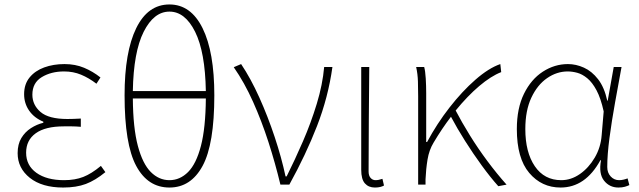

<svg xmlns="http://www.w3.org/2000/svg" viewBox="-20 -827 2863 860"><path d="M263 13Q168 13 113.5 -30.5Q59 -74 59 -141Q59 -181 75.5 -208.5Q92 -236 118.5 -253Q145 -270 174 -277V-282Q133 -299 110.5 -331.5Q88 -364 88 -405Q88 -450 112.5 -480Q137 -510 178 -525Q219 -540 269 -540Q317 -540 356.5 -523.5Q396 -507 430 -480L412 -452Q378 -478 343 -492.5Q308 -507 267 -507Q209 -507 167 -481.5Q125 -456 125 -403Q125 -357 161.5 -325.5Q198 -294 282 -294Q297 -294 309.5 -294.5Q322 -295 342 -296V-259Q319 -261 302 -261Q285 -261 266 -261Q183 -261 140 -230Q97 -199 97 -143Q97 -86 143 -53Q189 -20 267 -20Q316 -20 353 -34.5Q390 -49 432 -84L452 -56Q407 -19 364.5 -3Q322 13 263 13Z M739 13Q642 13 590 -84Q538 -181 538 -400Q538 -594 590 -700.5Q642 -807 739 -807Q835 -807 887.5 -700.5Q940 -594 940 -400Q940 -181 887.5 -84Q835 13 739 13ZM739 -20Q786 -20 822.5 -56.5Q859 -93 880 -173.5Q901 -254 902 -386H575Q576 -254 597.5 -173.5Q619 -93 655.5 -56.5Q692 -20 739 -20ZM575 -419H902Q899 -594 854 -684.5Q809 -775 739 -775Q669 -775 623.5 -684.5Q578 -594 575 -419Z M1236 0Q1213 -96 1182.5 -190.5Q1152 -285 1113.5 -371Q1075 -457 1027 -526L1060 -540Q1103 -476 1141.5 -390.5Q1180 -305 1210.5 -213Q1241 -121 1259 -37H1264Q1301 -111 1337 -194Q1373 -277 1399 -362.5Q1425 -448 1432 -527H1469Q1450 -391 1400 -262.5Q1350 -134 1276 0Z M1659 13Q1631 13 1614.5 -5.5Q1598 -24 1598 -66V-527H1634Q1633 -408 1632 -293Q1631 -178 1631 -59Q1631 -40 1640 -30Q1649 -20 1662 -20Q1670 -20 1676.5 -21.5Q1683 -23 1693 -26L1700 4Q1693 8 1683 10.5Q1673 13 1659 13Z M2212 7Q2177 -32 2138 -85.5Q2099 -139 2063 -196Q2027 -253 2000 -304Q1980 -278 1960.5 -249Q1941 -220 1922 -188Q1902 -155 1895 -112.5Q1888 -70 1886 -24V0H1853V-396Q1853 -428 1852 -462Q1851 -496 1844 -527H1880Q1885 -509 1887 -475.5Q1889 -442 1889 -409V-191H1893Q1937 -273 1993.5 -345.5Q2050 -418 2109.5 -470Q2169 -522 2221 -540L2225 -504Q2179 -486 2126.5 -441.5Q2074 -397 2021 -332Q2048 -280 2084.5 -221Q2121 -162 2163.5 -105Q2206 -48 2249 0Z M2491 13Q2406 13 2350.5 -52.5Q2295 -118 2295 -249Q2295 -342 2327 -407Q2359 -472 2411.5 -506Q2464 -540 2524 -540Q2560 -540 2595.5 -524Q2631 -508 2659 -472Q2687 -436 2700 -376H2702L2729 -527H2764Q2750 -451 2735 -368Q2720 -285 2710 -209.5Q2700 -134 2700 -79Q2700 -53 2715.5 -36.5Q2731 -20 2753 -20Q2763 -20 2773.5 -22.5Q2784 -25 2791 -28L2799 2Q2791 6 2779 9.5Q2767 13 2750 13Q2710 13 2685.5 -18Q2661 -49 2672 -109H2669Q2602 13 2491 13ZM2494 -20Q2538 -20 2577.5 -47.5Q2617 -75 2644 -121Q2671 -167 2675 -222L2684 -328Q2671 -387 2652 -422.5Q2633 -458 2610.5 -476.5Q2588 -495 2565.5 -501Q2543 -507 2523 -507Q2474 -507 2430.5 -477Q2387 -447 2360 -389.5Q2333 -332 2333 -249Q2333 -145 2375.5 -82.5Q2418 -20 2494 -20Z"/></svg>

Font: Source Han Sans SC ExtraLight
Style: Regular
Weight: 250
Designer: Ryoko NISHIZUKA 西塚涼子 (kana, bopomofo & ideographs); Paul D. Hunt (Latin, Greek & Cyrillic); Sandoll Communications 산돌커뮤니
Foundry: Adobe
Version: Version 2.004;hotconv 1.0.118;makeotfexe 2.5.65603